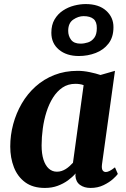

<svg xmlns="http://www.w3.org/2000/svg" viewBox="-20 -916 622 946"><path d="M482.5 -106Q480 -85.5 485.5 -77Q491 -68.5 501.5 -68.5Q509 -68.5 519.5 -73.5Q530 -78.5 546.5 -91.5L560.5 -59Q555 -50.5 536.8 -34Q518.5 -17.5 490.2 -3.8Q462 10 426 10Q395 10 374.2 -5Q353.5 -20 351.5 -50L352.5 -61.5Q337 -43.5 314.8 -27.2Q292.5 -11 264.2 -0.5Q236 10 201 10Q142 10 104.2 -17.8Q66.5 -45.5 48.5 -92Q30.5 -138.5 30.5 -194Q30.5 -250 45 -304Q59.5 -358 87 -405.5Q114.5 -453 155 -489.5Q195.5 -526 247.8 -546.5Q300 -567 363 -567Q391 -567 422.2 -560.5Q453.5 -554 475 -546.5L546.5 -567ZM392 -496.5Q382.5 -500 372.2 -501.5Q362 -503 351.5 -503Q315.5 -503 288.2 -484.8Q261 -466.5 241.2 -435.2Q221.5 -404 209 -364.5Q196.5 -325 190.8 -282.5Q185 -240 185 -199.5Q185 -158.5 194.2 -129.5Q203.5 -100.5 220.5 -85.2Q237.5 -70 260.5 -70Q272.5 -70 283.2 -73.5Q294 -77 304 -83.2Q314 -89.5 322.8 -97.5Q331.5 -105.5 339.5 -114ZM368.5 -640Q308 -640 270.5 -671.2Q233 -702.5 233 -754.5Q233 -793.5 249 -820.5Q265 -847.5 290.5 -864.2Q316 -881 345.5 -888.5Q375 -896 402 -896Q467 -896 503.2 -863.2Q539.5 -830.5 539 -781.5Q539 -733 514.8 -701.5Q490.5 -670 451.5 -655Q412.5 -640 368.5 -640ZM376.5 -701Q395 -701 413.5 -707Q432 -713 444.5 -729.8Q457 -746.5 457 -777Q457.5 -808.5 440.8 -822.5Q424 -836.5 392 -836.5Q366 -836.5 341 -819.5Q316 -802.5 316 -764Q316 -739 330.2 -720Q344.5 -701 376.5 -701Z"/></svg>

Font: Merriweather 20pt ExtraBold
Style: Italic
Weight: 800
Italic angle: -7.8°
Version: Version 2.101